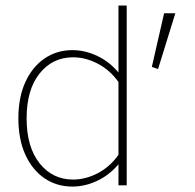

<svg xmlns="http://www.w3.org/2000/svg" viewBox="-20 -670 706 694"><path d="M573.2 -622.1 528.8 -428.2 551.3 -420.4 613.8 -622.1ZM438 0V-649.9H408.2V0ZM46.4 -242.2Q46.4 -166.5 71.5 -111.1Q96.7 -55.7 140.9 -25.6Q185.1 4.4 241.7 4.4Q292 4.4 340.1 -20.8Q388.2 -45.9 423.8 -96.2L408.2 -110.4Q377.4 -66.9 333.3 -43.9Q289.1 -21 244.1 -21Q169.9 -21 123 -79.8Q76.2 -138.7 76.2 -242.2Q76.2 -345.7 123 -404.3Q169.9 -462.9 244.1 -462.9Q289.1 -462.9 333.3 -439.9Q377.4 -417 408.2 -373.5L423.8 -387.7Q388.2 -438.5 340.1 -463.6Q292 -488.8 241.7 -488.8Q185.1 -488.8 140.9 -458.5Q96.7 -428.2 71.5 -373Q46.4 -317.9 46.4 -242.2Z"/></svg>

Font: Estedad-FD-VF Thin
Style: Regular
Weight: 100
Designer: Amin Abedi
Version: Version 5.0